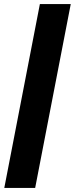

<svg xmlns="http://www.w3.org/2000/svg" viewBox="-20 -758 366 939"><path d="M1 161 175 -738H326L152 161Z"/></svg>

Font: REM ExtraBold
Style: Italic
Weight: 800
Italic angle: -11°
Designer: Octavio Pardo
Foundry: Ashler Design
Version: Version 1.005;gftools[0.9.28]